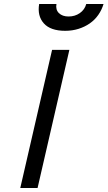

<svg xmlns="http://www.w3.org/2000/svg" viewBox="-20 -946 541 966"><path d="M242 -695H329L169 0H82ZM264 -926Q259 -897 276.5 -880Q294 -863 325 -863Q357 -863 381.5 -880Q406 -897 414 -926H501Q492 -896 474.5 -871Q457 -846 432 -828.5Q407 -811 375.5 -801Q344 -791 308 -791Q234 -791 200.5 -828.5Q167 -866 177 -926Z"/></svg>

Font: Panefresco 500wt
Style: Italic
Weight: 700
Foundry: Campivisivi & Chank Co
Version: Version 1.000